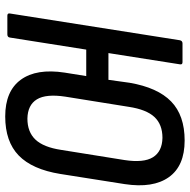

<svg xmlns="http://www.w3.org/2000/svg" viewBox="-16 -686 711 718"><g transform="rotate(90 339.0 -327.5)"><path d="M506 -663Q601 -663 643 -604Q685 -545 669 -439L631 -198Q614 -93 562 -42.5Q510 8 416 8Q321 8 278.5 -50.5Q236 -109 252 -214L265 -295H166L121 -10Q120 0 109 0H39Q29 0 31 -10L131 -645Q133 -655 143 -655H213Q223 -655 221 -645L179 -378H279L290 -457Q308 -562 360 -612.5Q412 -663 506 -663ZM579 -438Q590 -510 568.5 -544.5Q547 -579 496 -580Q446 -580 418 -550Q390 -520 380 -454L342 -217Q331 -145 352 -110.5Q373 -76 424 -75Q474 -75 502.5 -105Q531 -135 541 -201Z"/></g></svg>

Font: Sofia Sans Condensed SemiBold
Style: Italic
Weight: 600
Italic angle: -9°
Version: Version 4.100